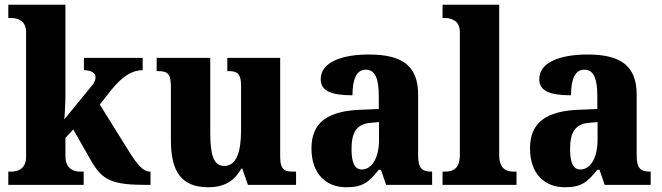

<svg xmlns="http://www.w3.org/2000/svg" viewBox="-20 -780 2792 810"><path d="M15 0H333V-56H317C297 -56 256 -64 256 -121V-198L289 -234L362 -106C412 -17 453 0 603 0H615V-56H612C585 -56 559 -85 525 -140L401 -339L450 -401C498 -460 539 -484 582 -484V-536H334V-484C364 -484 383 -472 383 -455C383 -448 382 -436 368 -419L251 -276C253 -289 256 -344 256 -378V-760H15V-704H28C48 -704 90 -697 90 -645V-119C90 -63 49 -56 28 -56H15Z M859 10C925 10 969 -16 998 -69H1002L1026 0H1229V-56H1219C1185 -56 1162 -60 1162 -118V-536H939V-480H942C976 -480 997 -475 997 -418V-230C997 -138 977 -80 926 -80C879 -80 867 -132 867 -222V-536H641V-480H645C692 -480 701 -466 701 -409V-188C701 -54 747 10 859 10Z M1441 10C1510 10 1536 -11 1578 -64H1587L1609 0H1803V-56H1800C1758 -56 1744 -72 1744 -126V-380C1744 -505 1674 -550 1536 -550C1425 -550 1333 -519 1333 -446C1333 -397 1376 -378 1467 -378C1467 -448 1485 -486 1523 -486C1563 -486 1578 -448 1578 -374V-320L1502 -317C1362 -312 1294 -263 1294 -154C1294 -42 1360 10 1441 10ZM1506 -65C1476 -65 1463 -95 1463 -150C1463 -221 1483 -257 1545 -262L1579 -265V-191C1579 -115 1550 -65 1506 -65Z M1847 0H2159V-56H2148C2112 -56 2086 -71 2086 -127V-760H1847V-704H1858C1878 -704 1920 -697 1920 -645V-127C1920 -71 1894 -56 1858 -56H1847Z M2363 10C2432 10 2458 -11 2500 -64H2509L2531 0H2725V-56H2722C2680 -56 2666 -72 2666 -126V-380C2666 -505 2596 -550 2458 -550C2347 -550 2255 -519 2255 -446C2255 -397 2298 -378 2389 -378C2389 -448 2407 -486 2445 -486C2485 -486 2500 -448 2500 -374V-320L2424 -317C2284 -312 2216 -263 2216 -154C2216 -42 2282 10 2363 10ZM2428 -65C2398 -65 2385 -95 2385 -150C2385 -221 2405 -257 2467 -262L2501 -265V-191C2501 -115 2472 -65 2428 -65Z"/></svg>

Font: Noto Serif Sinhala SemiCondensed ExtraBold
Style: Regular
Weight: 800
Width: 4
Designer: Jelle Bosma - Monotype Design Team
Foundry: Monotype Imaging Inc.
Version: Version 2.007